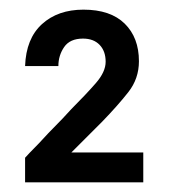

<svg xmlns="http://www.w3.org/2000/svg" viewBox="-20 -725 351 398"><path d="M32 -347V-398Q41 -408 51 -418Q61 -428 70.5 -438.5Q80 -449 90 -459Q100 -469 109.5 -479Q119 -489 128 -499Q158 -529 178.5 -552.5Q199 -576 199 -597Q199 -619 186.5 -632Q174 -645 152 -645Q125 -645 113 -627.5Q101 -610 101 -588H32Q34 -645 67 -675Q100 -705 153 -705Q209 -705 238.5 -676Q268 -647 268 -598Q268 -562 246 -534Q224 -506 192 -473L128 -409H277V-347Z"/></svg>

Font: Rethink Sans Medium
Style: Regular
Weight: 500
Designer: The Rethink Sans project authors (Hans Thiessen). DM Sans designed by Colophon Foundry.
Foundry: Rethink Communications LLC
Version: Version 1.001